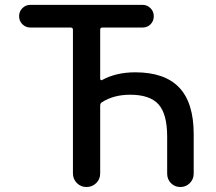

<svg xmlns="http://www.w3.org/2000/svg" viewBox="-20 -750 868 770"><path d="M101.6 -639.6Q83 -639.6 69.8 -652.8Q56.6 -666 56.6 -685.1Q56.6 -704.1 69.8 -717.3Q83 -730.5 101.6 -730.5H551.8Q570.3 -730.5 583.5 -717.3Q596.7 -704.1 596.7 -685.1Q596.7 -666 584 -652.8Q571.3 -639.6 551.8 -639.6H390.6Q381.8 -639.6 381.8 -630.9V-433.6Q381.8 -430.7 384.3 -429.2Q386.7 -427.7 388.7 -428.7Q445.3 -460 522.5 -460Q640.6 -460 698.7 -398.9Q756.8 -337.9 756.8 -211.9V-53.7Q756.8 -31.2 741.2 -15.6Q725.6 0 703.1 0Q680.7 0 665.5 -15.6Q650.4 -31.2 650.4 -53.7V-202.1Q650.4 -293 615.7 -331.5Q581.1 -370.1 502 -370.1Q435.5 -370.1 388.7 -339.8Q381.8 -335.9 381.8 -326.2V-54.7Q381.8 -31.2 365.7 -15.6Q349.6 0 326.7 0Q303.7 0 288.1 -16.1Q272.5 -32.2 272.5 -54.7V-630.9Q272.5 -639.6 262.7 -639.6Z"/></svg>

Font: Rounded Mgen+ 2p medium
Style: Regular
Weight: 500
Designer: [Source Han Sans]
Ryoko NISHIZUKA  (kana & ideographs); Paul D. Hunt (Latin, Greek & Cyrillic); Wenlong ZHANG  (bopomofo
Version: Version 1.059.20150602